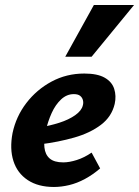

<svg xmlns="http://www.w3.org/2000/svg" viewBox="-20 -731 554 765"><path d="M195 14Q132 14 90.5 -13.5Q49 -41 33.5 -89.5Q18 -138 30 -201Q44 -267 85 -320.5Q126 -374 185.5 -406Q245 -438 316 -438Q368 -438 397 -421.5Q426 -405 435 -377Q444 -349 437 -317Q425 -266 382 -233.5Q339 -201 276 -183Q213 -165 141 -156L136 -223Q179 -230 216.5 -242Q254 -254 279.5 -272Q305 -290 310 -311Q313 -321 310.5 -331.5Q308 -342 299.5 -349Q291 -356 274 -356Q246 -356 223.5 -335Q201 -314 186 -281Q171 -248 162 -209Q154 -172 157 -143.5Q160 -115 178 -99.5Q196 -84 232 -84Q256 -84 286 -93.5Q316 -103 345 -123L379 -60Q350 -35 318.5 -18Q287 -1 255.5 6.5Q224 14 195 14ZM240 -505 354 -711H514L345 -505Z"/></svg>

Font: Ysabeau Office ExtraBold
Style: Italic
Weight: 800
Italic angle: -12°
Designer: Christian Thalmann (Catharsis Fonts)
Version: Version 2.001;gftools[0.9.30]; featfreeze: tnum,lnum,ss02